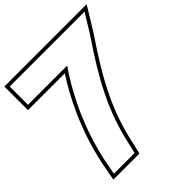

<svg xmlns="http://www.w3.org/2000/svg" viewBox="-326 -1011 1264 1264"><g transform="rotate(-45 306.0 -379.5)"><path d="M33.2 -655H-51.8V-825H33.2H577.8H644.8L565.8 -696C398.3 -449 290.2 -256 236.2 -3L220 66H27.2L46.2 -35C103.9 -310 225.8 -531 313.2 -655ZM-76.8 -630H266C179.9 -498.3 74.7 -292.7 21.7 -39.9L-2.9 91H239.9L260.5 2.5C313.8 -246.6 419.4 -435.6 586.5 -682L586.8 -682.4L689.4 -850H-76.8Z"/></g></svg>

Font: Nordica Plus
Style: NordicaClassicBkExtOl
Weight: 900
Version: Version 1.01